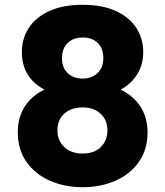

<svg xmlns="http://www.w3.org/2000/svg" viewBox="-20 -765 688 799"><path d="M165 -392Q71 -442 71 -549Q71 -603 99 -647.5Q127 -692 184 -718.5Q241 -745 324 -745Q407 -745 463.5 -718.5Q520 -692 548 -647.5Q576 -603 576 -549Q576 -495 550.5 -455Q525 -415 482 -392Q536 -366 565 -320.5Q594 -275 594 -214Q594 -143 558 -91.5Q522 -40 460.5 -13Q399 14 324 14Q249 14 187.5 -13Q126 -40 90 -91.5Q54 -143 54 -214Q54 -276 83 -321.5Q112 -367 165 -392ZM410 -523Q410 -564 386.5 -586.5Q363 -609 324 -609Q285 -609 261.5 -586Q238 -563 238 -522Q238 -483 262 -460.5Q286 -438 324 -438Q362 -438 386 -461Q410 -484 410 -523ZM324 -318Q277 -318 248 -292.5Q219 -267 219 -222Q219 -180 247.5 -153Q276 -126 324 -126Q372 -126 399.5 -153Q427 -180 427 -222Q427 -266 398.5 -292Q370 -318 324 -318Z"/></svg>

Font: MSTAGE
Style: Bold
Weight: 700
Designer: Ninad Kale (Devanagari), Jonny Pinhorn (Latin)
Foundry: Indian Type Foundry
Version: 4.004